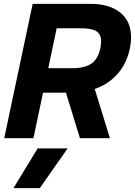

<svg xmlns="http://www.w3.org/2000/svg" viewBox="-20 -719 702 999"><path d="M150 -699H453Q548 -699 605 -654Q662 -609 662 -525Q662 -498 656 -468Q640 -390 592.5 -335.5Q545 -281 473 -256L552 0H396L323 -237H204L154 0H2ZM355 -364Q421 -364 455.5 -388Q490 -412 502 -468Q506 -485 506 -504Q506 -542 480.5 -557Q455 -572 399 -572H275L231 -364ZM176 53H332L187 260H50Z"/></svg>

Font: Prompt Semibold
Style: Italic
Weight: 600
Italic angle: -12°
Designer: Katatrad Team
Foundry: CadsonDemak
Version: Version 1.000